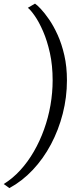

<svg xmlns="http://www.w3.org/2000/svg" viewBox="-29 -862 448 1034"><path d="M331.5 -429Q331.5 -338 309 -250Q286.5 -162 245.5 -84.8Q204.5 -7.5 147.5 53Q90.5 113.5 21.5 151L-9 129Q39 99.5 80 54.8Q121 10 153.2 -45.8Q185.5 -101.5 208.2 -164.8Q231 -228 242.8 -295.5Q254.5 -363 254.5 -429.5Q254.5 -510 239.8 -576.5Q225 -643 203 -693.5Q181 -744 158.5 -776.2Q136 -808.5 121 -820L159.5 -842.5Q170.5 -835.5 190.8 -814Q211 -792.5 235.2 -757.5Q259.5 -722.5 281.5 -674Q303.5 -625.5 317.5 -564.2Q331.5 -503 331.5 -429Z"/></svg>

Font: Merriweather 48pt Light
Style: Italic
Weight: 300
Italic angle: -7.8°
Version: Version 2.101